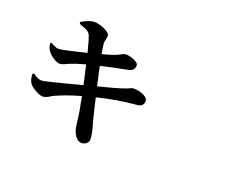

<svg xmlns="http://www.w3.org/2000/svg" viewBox="-121 -1028 1743 1339"><g transform="rotate(20 750.0 -359.0)"><path d="M530.3 25.4Q511.7 0 504.9 -34.2Q502.9 -42 499 -75.2Q493.2 -128.9 487.3 -159.2Q483.4 -183.6 472.7 -235.4Q469.7 -249 468.8 -255.9Q358.4 -224.6 285.2 -190.4Q274.4 -185.5 257.8 -174.8Q230.5 -159.2 214.8 -159.2Q188.5 -158.2 152.3 -180.7Q118.2 -201.2 107.4 -218.8Q93.8 -239.3 90.8 -282.2L102.5 -289.1Q139.6 -260.7 164.1 -260.7Q190.4 -260.7 444.3 -329.1Q450.2 -330.1 453.1 -331.1Q438.5 -399.4 420.9 -473.6Q352.5 -454.1 315.4 -439.5Q306.6 -435.5 291 -428.7Q260.7 -414.1 244.1 -414.1Q224.6 -414.1 194.3 -434.6Q164.1 -455.1 149.4 -478.5Q139.6 -494.1 133.8 -526.4L144.5 -532.2Q147.5 -530.3 153.3 -526.4Q181.6 -508.8 203.1 -508.8Q226.6 -508.8 398.4 -550.8Q401.4 -551.8 402.3 -551.8Q401.4 -556.6 399.4 -564.5Q377 -651.4 368.7 -669.9Q360.4 -688.5 343.8 -698.2Q332 -706.1 285.2 -722.7Q283.2 -723.6 282.2 -723.6L281.2 -738.3Q341.8 -771.5 374 -771.5Q406.2 -771.5 447.3 -753.9Q491.2 -734.4 494.1 -715.8Q496.1 -703.1 490.7 -684.1Q485.4 -665 486.3 -651.4Q488.3 -629.9 497.1 -577.1Q549.8 -590.8 577.1 -600.6Q602.5 -609.4 633.8 -626Q649.4 -633.8 652.3 -633.8Q682.6 -634.8 716.8 -621.1Q754.9 -606.4 754.9 -585.9Q754.9 -545.9 707 -537.1Q597.7 -516.6 513.7 -496.1Q518.6 -472.7 528.3 -428.7Q540 -378.9 544.9 -355.5Q679.7 -388.7 741.2 -411.1Q752 -415 766.6 -421.9Q778.3 -427.7 783.2 -428.7Q828.1 -429.7 862.3 -414.1Q898.4 -397.5 898.4 -375Q898.4 -333 851.6 -329.1Q710 -317.4 562.5 -280.3Q580.1 -202.1 601.6 -118.2Q604.5 -105.5 611.3 -85Q627.9 -25.4 627.9 4.9Q627.9 25.4 615.2 38.1Q601.6 51.8 576.2 52.7Q551.8 53.7 530.3 25.4Z"/></g></svg>

Font: Bpmf GenYo Min B
Style: B
Weight: 700
Foundry: But Ko
Version: Version 1.320